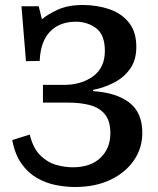

<svg xmlns="http://www.w3.org/2000/svg" viewBox="-20 -735 632 769"><path d="M280 14Q243 14 203 6Q163 -2 127.5 -22.5Q92 -43 66 -79.5Q40 -116 29 -174L99 -196Q113 -140 142 -112Q171 -84 205.5 -74.5Q240 -65 271 -65Q343 -65 382.5 -103Q422 -141 422 -201Q422 -251 400 -277.5Q378 -304 340 -314Q302 -324 255 -324H152V-395H235Q306 -395 353 -429.5Q400 -464 400 -531Q400 -596 365 -622Q330 -648 284 -648Q218 -648 180 -608Q142 -568 139 -491L84 -490L66 -710H135L148 -658Q170 -677 211 -696Q252 -715 312 -715Q368 -715 417 -698.5Q466 -682 496 -645Q526 -608 526 -547Q526 -495 501.5 -460Q477 -425 437.5 -404.5Q398 -384 353 -375V-370Q446 -364 498 -324Q550 -284 550 -203Q550 -142 516.5 -93Q483 -44 422.5 -15Q362 14 280 14Z"/></svg>

Font: Literata Medium
Style: Regular
Weight: 500
Designer: Latin by Veronika Burian and Jose Scaglione. Greek by Irene Vlachou. Cyrillic by Vera Evstafieva.
Foundry: TypeTogether
Version: Version 3.103; ttfautohint (v1.8.4.7-5d5b);gftools[0.9.29]